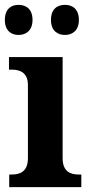

<svg xmlns="http://www.w3.org/2000/svg" viewBox="-22 -771 371 791"><path d="M246 -627C275 -627 303 -644 303 -689C303 -735 275 -751 246 -751C215 -751 188 -735 188 -689C188 -644 215 -627 246 -627ZM54 -627C84 -627 112 -644 112 -689C112 -735 84 -751 54 -751C25 -751 -2 -735 -2 -689C-2 -644 25 -627 54 -627ZM16 0H313V-52H302C271 -52 236 -62 236 -119V-536H15V-484H28C57 -484 93 -474 93 -421V-119C93 -62 58 -52 26 -52H16Z"/></svg>

Font: Noto Serif Bengali SemiCondensed
Style: Bold
Weight: 700
Width: 4
Designer: Juan Bruce, Universal Thirst, Indian Type Foundry and the Monotype Design Team.
Foundry: Monotype Imaging Inc.
Version: Version 2.003